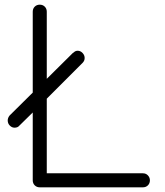

<svg xmlns="http://www.w3.org/2000/svg" viewBox="-20 -801 704 821"><path d="M150 0Q137 0 128.5 -8.5Q120 -17 120 -30V-320L63 -264Q56 -255 42 -255Q31 -255 22 -264Q13 -273 13 -286Q13 -297 21 -307L120 -405V-751Q120 -764 128.5 -772.5Q137 -781 150 -781Q163 -781 171.5 -772.5Q180 -764 180 -751V-464L291 -574Q296 -578 300.5 -581Q305 -584 312 -584Q324 -584 333 -574.5Q342 -565 342 -553Q342 -541 333 -532L180 -379V-60H591Q604 -60 612.5 -51Q621 -42 621 -30Q621 -17 612.5 -8.5Q604 0 591 0Z"/></svg>

Font: ComfortaaLight
Style: Regular
Weight: 300
Designer: Johan Aakerlund
Foundry: Johan Aakerlund
Version: Version 3.104; ttfautohint (v1.8.1.43-b0c9)